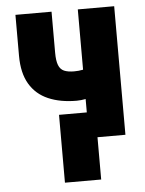

<svg xmlns="http://www.w3.org/2000/svg" viewBox="-51 -570 595 786"><g transform="rotate(-5 246.0 -177.0)"><path d="M447.8 -528.3V0H298.3V-528.3ZM374 -306.6V-186Q363.3 -178.2 343.3 -171.4Q323.2 -164.6 301 -160.4Q278.8 -156.2 261.7 -156.2Q194.3 -156.2 145 -177.5Q95.7 -198.7 68.8 -243.9Q42 -289.1 42 -359.9V-528.3H190.4V-359.9Q190.4 -326.7 197.5 -308.6Q204.6 -290.5 220.2 -283.7Q235.8 -276.9 261.7 -276.9Q280.3 -276.9 296.9 -280.3Q313.5 -283.7 332 -290.5Q350.6 -297.4 374 -306.6ZM333 -105V173.8H184.1V-105Z"/></g></svg>

Font: Roboto Condensed ExtraBold
Style: Regular
Weight: 800
Designer: Christian Robertson
Foundry: Google
Version: Version 3.008; 2023